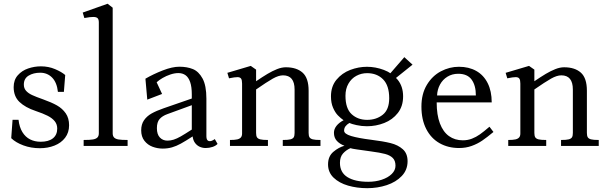

<svg xmlns="http://www.w3.org/2000/svg" viewBox="-20 -780 3237 1026"><path d="M40 -41.6 47.1 -139.9H79Q83.5 -100.4 99.7 -74Q115.9 -47.6 140.9 -35.1Q165.9 -22.5 197.2 -22.5Q239.8 -22.5 262.8 -40.9Q285.8 -59.4 285.8 -93Q285.8 -116.1 272.2 -132.6Q258.6 -149.1 234.6 -161.3Q210.5 -173.5 171.1 -186.8Q115.1 -205.5 84.1 -235.1Q53 -264.8 53 -314.4Q53 -352.9 75.1 -377.8Q97.1 -402.8 130.4 -414.1Q163.8 -425.5 198.6 -425.5Q239.2 -425.5 274.1 -410.7Q309 -395.9 328.5 -379.1L321.4 -289.2H289.5Q283.9 -339.8 258.3 -365.6Q232.8 -391.4 194.9 -391.4Q158.6 -391.4 133 -375.9Q107.4 -360.4 107.4 -328Q107.4 -308.2 119.2 -294.9Q131 -281.6 151.5 -272.1Q172 -262.5 210.5 -249Q255 -233.2 284.2 -216.8Q313.4 -200.2 331.3 -174.4Q349.2 -148.5 349.2 -110.6Q349.2 -71.8 328 -43.9Q306.8 -16.1 271.2 -2.1Q235.8 12 193 12Q145.5 12 104.9 -3.1Q64.2 -18.1 40 -41.6Z M508.1 -67.6V-660.5Q508.1 -675.6 502 -682.3Q495.9 -689 479.6 -689.4Q463.4 -689.9 430.8 -683.6L422 -712.9L555.1 -760L582.2 -738.8V-67.6Q582.2 -52.9 589.7 -45.2Q597.1 -37.6 612.8 -34.8Q628.4 -32 661.9 -32V0H427V-32Q460.9 -32 476.8 -34.8Q492.8 -37.6 500.4 -45.2Q508.1 -52.9 508.1 -67.6Z M734.5 -83.6Q734.5 -115.4 749.5 -137.3Q764.5 -159.2 789.9 -173.5Q815.2 -187.8 855 -201.6L1004.9 -253.5V-276Q1004.9 -316.4 996.1 -341.5Q987.4 -366.6 971.5 -378.1Q955.6 -389.5 933.1 -389.5Q913.1 -389.5 890.6 -382Q868.1 -374.5 848.8 -363.2Q829.5 -352 817.1 -340.4L846.1 -277.9L767 -247.6L757.1 -359.5Q799.2 -384 850 -403.8Q900.8 -423.5 938.5 -423.5Q979.4 -423.5 1010.6 -410.9Q1041.8 -398.2 1062.3 -360.7Q1082.9 -323.1 1082.9 -253V-51.8Q1082.9 -29.8 1095.7 -26.2Q1108.5 -22.8 1127.8 -36.8L1142.6 -11Q1132.8 -0.5 1115.6 5.2Q1098.4 11 1078.9 11Q1062.4 11 1047.5 4.4Q1032.6 -2.2 1022.2 -16.2Q1011.9 -30.1 1009.4 -51Q970 -25.5 946.1 -12.4Q922.2 0.8 899.2 7.4Q876.2 14 849.4 14Q821.5 14 795.2 4.2Q769 -5.6 751.8 -27.6Q734.5 -49.5 734.5 -83.6ZM1004.9 -87.6V-217.9L874.4 -170.2Q847.4 -160.5 832.9 -143.9Q818.4 -127.4 818.4 -95.1Q818.4 -61.9 834.3 -45.2Q850.2 -28.5 874.8 -28.5Q891.6 -28.5 908.2 -33.8Q924.8 -39.1 945.8 -51Q966.8 -62.9 1004.9 -87.6Z M1554.2 -69.8V-301.6Q1554.2 -377.4 1492.5 -377.4Q1468.8 -377.4 1437.8 -359.9Q1406.8 -342.5 1345.5 -299.9V-343.9Q1384.1 -370.1 1409.8 -385.4Q1435.4 -400.6 1460.4 -410.6Q1485.4 -420.5 1507.5 -420.5Q1564.9 -420.5 1597.1 -391.7Q1629.2 -362.9 1629.2 -295.2V-69.8Q1629.2 -54.4 1633.8 -46.6Q1638.4 -38.9 1651.1 -35.4Q1663.8 -32 1692.5 -32V0H1491.1V-32Q1519.8 -32 1532.4 -35.4Q1545.1 -38.9 1549.7 -46.6Q1554.2 -54.4 1554.2 -69.8ZM1273.6 -66.8V-333.4Q1273.6 -351.9 1268.4 -359.7Q1263.2 -367.5 1249.6 -367.8Q1235.9 -368.1 1203.8 -361.5L1195 -390.8L1320 -427.9L1348.5 -407.9V-69.8Q1348.5 -54.4 1353.1 -46.6Q1357.6 -38.9 1370.3 -35.4Q1383 -32 1411.8 -32V0H1208.9V-32Q1234.6 -32 1248.1 -35.2Q1261.5 -38.5 1267.6 -46.1Q1273.6 -53.6 1273.6 -66.8Z M1733 98.5Q1733 55.2 1761.5 31.2Q1790 7.2 1820.8 -1.2Q1794.9 -10.6 1779.7 -27.6Q1764.5 -44.5 1764.5 -70.4Q1764.5 -90.2 1778.2 -107.6Q1791.9 -124.9 1816 -137.5Q1800.1 -148.6 1785.5 -163.6Q1770.9 -178.6 1759.8 -204.2Q1748.6 -229.9 1748.6 -264.9Q1748.6 -318.5 1778.1 -354.1Q1807.6 -389.6 1851.7 -406.4Q1895.8 -423.1 1940.8 -423.1Q1986.4 -423.1 2030.9 -406.5Q2075.5 -389.9 2104.8 -354.2Q2134.1 -318.6 2134.1 -264.9Q2134.1 -212.2 2105.9 -176.2Q2077.8 -140.2 2033.4 -122.8Q1989 -105.4 1940.9 -105.4Q1911.9 -105.4 1884.9 -111.5Q1857.9 -117.6 1847.1 -122.9Q1833.5 -114.9 1826.1 -105Q1818.8 -95.1 1818.8 -81.9Q1818.8 -64.5 1856.3 -53.2Q1893.9 -41.9 1961.4 -33.4Q2027.6 -25.2 2067.2 -15.3Q2106.9 -5.4 2132.4 17.4Q2158 40.1 2158 81.5Q2158 128 2126.9 160.6Q2095.9 193.1 2046.5 209.4Q1997.1 225.6 1942.5 225.6Q1887.9 225.6 1840.2 211.9Q1792.6 198.1 1762.8 169.6Q1733 141 1733 98.5ZM2093.4 105.4Q2093.4 78.6 2078.8 64.1Q2064.1 49.6 2037.6 42.6Q2011 35.5 1961.8 29Q1911 22 1886.4 18.4Q1861.9 14.9 1852.5 11.8Q1829.4 21.9 1813 40.2Q1796.6 58.5 1796.6 90.2Q1796.6 141.5 1836.5 166.4Q1876.4 191.4 1948 191.4Q1987.1 191.4 2020.3 180.3Q2053.5 169.2 2073.4 149.6Q2093.4 130 2093.4 105.4ZM2059.8 -255.2Q2059.8 -322.8 2027.2 -355.9Q1994.6 -389.1 1941.6 -389.1Q1911 -389.1 1884.5 -374.9Q1858 -360.8 1842.1 -333.2Q1826.1 -305.8 1826.1 -268.4Q1826.1 -200.1 1859.1 -169.8Q1892 -139.5 1941.9 -139.5Q1990.8 -139.5 2025.2 -166.8Q2059.8 -194.1 2059.8 -255.2ZM2053.6 -374.2 2140.6 -474.6 2184.5 -434.4 2079.9 -350.6Z M2232 -210.6Q2232 -278.2 2260.9 -326.4Q2289.9 -374.6 2335.9 -398.9Q2382 -423.2 2432.4 -423.2Q2485.4 -423.2 2524.9 -401Q2564.4 -378.8 2586 -335.8Q2607.6 -292.9 2607.6 -232.9H2313.5Q2313.5 -165.9 2330.7 -120.6Q2347.9 -75.2 2379.2 -52.8Q2410.6 -30.2 2453.2 -30.2Q2479.4 -30.2 2501.8 -38.9Q2524.2 -47.5 2544.7 -62.1Q2565.1 -76.6 2595.6 -102.8L2616.9 -74.8Q2582.2 -45.9 2556.6 -28.5Q2531 -11.1 2500.3 -0.1Q2469.6 11 2433.4 11Q2374.6 11 2329 -14.8Q2283.4 -40.6 2257.7 -90.7Q2232 -140.8 2232 -210.6ZM2428.6 -385.8Q2396.2 -385.8 2370.9 -370.2Q2345.5 -354.6 2331.2 -328.1Q2316.9 -301.5 2315.6 -269.9H2522.9Q2523 -323.1 2500.3 -354.4Q2477.6 -385.8 2428.6 -385.8Z M3041.2 -69.8V-301.6Q3041.2 -377.4 2979.5 -377.4Q2955.8 -377.4 2924.8 -359.9Q2893.8 -342.5 2832.5 -299.9V-343.9Q2871.1 -370.1 2896.8 -385.4Q2922.4 -400.6 2947.4 -410.6Q2972.4 -420.5 2994.5 -420.5Q3051.9 -420.5 3084.1 -391.7Q3116.2 -362.9 3116.2 -295.2V-69.8Q3116.2 -54.4 3120.8 -46.6Q3125.4 -38.9 3138.1 -35.4Q3150.8 -32 3179.5 -32V0H2978.1V-32Q3006.8 -32 3019.4 -35.4Q3032.1 -38.9 3036.7 -46.6Q3041.2 -54.4 3041.2 -69.8ZM2760.6 -66.8V-333.4Q2760.6 -351.9 2755.4 -359.7Q2750.2 -367.5 2736.6 -367.8Q2722.9 -368.1 2690.8 -361.5L2682 -390.8L2807 -427.9L2835.5 -407.9V-69.8Q2835.5 -54.4 2840.1 -46.6Q2844.6 -38.9 2857.3 -35.4Q2870 -32 2898.8 -32V0H2695.9V-32Q2721.6 -32 2735.1 -35.2Q2748.5 -38.5 2754.6 -46.1Q2760.6 -53.6 2760.6 -66.8Z"/></svg>

Font: Didactic
Style: Regular
Weight: 400
Designer: Tyler Finck
Foundry: Etcetera Type Co
Version: Version 3.007;FEAKit 1.0